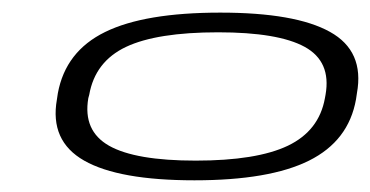

<svg xmlns="http://www.w3.org/2000/svg" viewBox="-20 -704 602 312"><path d="M296 -411Q173 -411 116.8 -443Q60.5 -475 72.5 -542.5L74 -552.5Q86.5 -620.5 150.8 -652Q215 -683.5 338 -683.5Q460 -683.5 516.2 -652.2Q572.5 -621 560 -552.5L558.5 -542.5Q546.5 -475 482.2 -443Q418 -411 296 -411ZM298 -443Q397 -443 447.8 -467.2Q498.5 -491.5 508 -544.5L509 -550Q518.5 -604 475.2 -627.8Q432 -651.5 334.5 -651.5Q235 -651.5 184.8 -627.8Q134.5 -604 125 -550L123.5 -544.5Q114.5 -491.5 157.2 -467.2Q200 -443 298 -443Z"/></svg>

Font: Anybody UltraExpanded Light
Style: Italic
Weight: 300
Width: 9
Italic angle: -10°
Designer: Tyler Finck
Foundry: Etcetera Type Company
Version: Version 1.010; ttfautohint (v1.8.3) -l 8 -r 50 -G 200 -x 14 